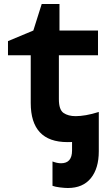

<svg xmlns="http://www.w3.org/2000/svg" viewBox="-20 -702 540 962"><path d="M320 240Q395 240 435 191Q475 142 475 56V-84L341 -39V52Q341 116 286 116Q266 116 243 107V229Q256 234 280 237Q304 240 320 240ZM318 10Q403 10 475 -16V-141Q440 -130 411 -125Q382 -120 359 -120Q322 -120 298.5 -136Q275 -152 275 -205V-425H471V-549H278V-682H189L147 -549L20 -496V-425H134V-186Q134 10 318 10Z"/></svg>

Font: Noto Sans Mono Condensed Extra
Style: Regular
Weight: 800
Width: 3
Designer: Monotype Design Team
Foundry: Monotype Imaging Inc.
Version: Version 1.900